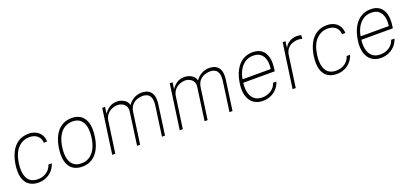

<svg xmlns="http://www.w3.org/2000/svg" viewBox="18 -1302 4443 2087"><g transform="rotate(-20 2239.0 -258.5)"><path d="M226.5 10Q164 10 121 -18.8Q78 -47.5 60.2 -106.8Q42.5 -166 55 -257Q66.5 -338 97.5 -398.8Q128.5 -459.5 179.8 -493.2Q231 -527 302 -527Q345.5 -527 381.2 -510.8Q417 -494.5 439.5 -461.5Q462 -428.5 464.5 -378H425Q424.5 -412 408.2 -437Q392 -462 363.5 -475.5Q335 -489 297 -489Q221.5 -489 165.8 -432.2Q110 -375.5 93.5 -257Q79 -154 112.2 -90.5Q145.5 -27 232 -27Q270 -27 302.5 -40.5Q335 -54 358.2 -79Q381.5 -104 391.5 -138H431Q414.5 -88 382.8 -55Q351 -22 310.5 -6Q270 10 226.5 10Z M731 10Q669 10 626 -19Q583 -48 564.8 -107.2Q546.5 -166.5 558.5 -257Q569 -338 599.2 -398.8Q629.5 -459.5 680 -493.2Q730.5 -527 801 -527Q862.5 -527 904.5 -497.8Q946.5 -468.5 964.5 -408.8Q982.5 -349 970.5 -257Q960 -177 930 -117Q900 -57 850.5 -23.5Q801 10 731 10ZM736 -27Q786 -27 826.8 -52Q867.5 -77 895.2 -128Q923 -179 933 -257Q942 -326.5 930.8 -378.8Q919.5 -431 886.2 -460Q853 -489 796 -489Q745 -489 703.8 -464Q662.5 -439 634.8 -387.5Q607 -336 596.5 -257Q587.5 -188 599 -136.2Q610.5 -84.5 644.5 -55.8Q678.5 -27 736 -27Z M1079.5 0 1152 -517H1184.5L1174 -440Q1196 -474.5 1232.2 -500.8Q1268.5 -527 1324 -527Q1365.5 -527 1403.8 -505Q1442 -483 1451.5 -441Q1479.5 -481.5 1520.8 -504.2Q1562 -527 1610 -527Q1634 -527 1659.8 -520Q1685.5 -513 1706.5 -493.2Q1727.5 -473.5 1736.8 -435.5Q1746 -397.5 1737 -335L1690 0H1655L1701.5 -335Q1710.5 -397.5 1698.5 -430.8Q1686.5 -464 1661.2 -476.5Q1636 -489 1605 -489Q1577.5 -489 1544.8 -478Q1512 -467 1486 -439Q1460 -411 1452.5 -360L1402 0H1367L1419 -376Q1424.5 -414 1409.8 -439Q1395 -464 1369.8 -476.5Q1344.5 -489 1318 -489Q1288 -489 1255.2 -476.2Q1222.5 -463.5 1197.5 -435Q1172.5 -406.5 1166 -360L1115 0Z M1860.5 0 1933 -517H1965.5L1955 -440Q1977 -474.5 2013.2 -500.8Q2049.5 -527 2105 -527Q2146.5 -527 2184.8 -505Q2223 -483 2232.5 -441Q2260.5 -481.5 2301.8 -504.2Q2343 -527 2391 -527Q2415 -527 2440.8 -520Q2466.5 -513 2487.5 -493.2Q2508.5 -473.5 2517.8 -435.5Q2527 -397.5 2518 -335L2471 0H2436L2482.5 -335Q2491.5 -397.5 2479.5 -430.8Q2467.5 -464 2442.2 -476.5Q2417 -489 2386 -489Q2358.5 -489 2325.8 -478Q2293 -467 2267 -439Q2241 -411 2233.5 -360L2183 0H2148L2200 -376Q2205.5 -414 2190.8 -439Q2176 -464 2150.8 -476.5Q2125.5 -489 2099 -489Q2069 -489 2036.2 -476.2Q2003.5 -463.5 1978.5 -435Q1953.5 -406.5 1947 -360L1896 0Z M2823 10Q2760 10 2716.5 -20.8Q2673 -51.5 2654.2 -110.5Q2635.5 -169.5 2647.5 -254Q2659.5 -339.5 2692.5 -400.8Q2725.5 -462 2776.2 -494.5Q2827 -527 2893 -527Q2955 -527 2994.8 -497.5Q3034.5 -468 3050 -412.2Q3065.5 -356.5 3054 -277L3050.5 -249H2686Q2678 -190.5 2689 -140.2Q2700 -90 2734 -59Q2768 -28 2828.5 -28Q2885.5 -28 2930 -57.5Q2974.5 -87 2990 -138H3029Q3012.5 -88 2980.2 -55Q2948 -22 2907 -6Q2866 10 2823 10ZM2692 -287H3017Q3025.5 -344.5 3014.8 -390.2Q3004 -436 2972.5 -462.5Q2941 -489 2887 -489Q2828 -489 2787 -458.8Q2746 -428.5 2722.2 -382Q2698.5 -335.5 2692 -287Z M3166 0 3239 -517H3272L3261.5 -440Q3279 -475 3303.8 -493.8Q3328.5 -512.5 3355.5 -519.8Q3382.5 -527 3405.5 -527Q3420 -527 3434 -524.8Q3448 -522.5 3456 -517L3450.5 -477Q3441.5 -482 3425.5 -484Q3409.5 -486 3399.5 -486Q3377 -486 3345.2 -476Q3313.5 -466 3287 -438.8Q3260.5 -411.5 3253 -360L3202.5 0Z M3676.5 10Q3614 10 3571 -18.8Q3528 -47.5 3510.2 -106.8Q3492.5 -166 3505 -257Q3516.5 -338 3547.5 -398.8Q3578.5 -459.5 3629.8 -493.2Q3681 -527 3752 -527Q3795.5 -527 3831.2 -510.8Q3867 -494.5 3889.5 -461.5Q3912 -428.5 3914.5 -378H3875Q3874.5 -412 3858.2 -437Q3842 -462 3813.5 -475.5Q3785 -489 3747 -489Q3671.5 -489 3615.8 -432.2Q3560 -375.5 3543.5 -257Q3529 -154 3562.2 -90.5Q3595.5 -27 3682 -27Q3720 -27 3752.5 -40.5Q3785 -54 3808.2 -79Q3831.5 -104 3841.5 -138H3881Q3864.5 -88 3832.8 -55Q3801 -22 3760.5 -6Q3720 10 3676.5 10Z M4189 10Q4126 10 4082.5 -20.8Q4039 -51.5 4020.2 -110.5Q4001.5 -169.5 4013.5 -254Q4025.5 -339.5 4058.5 -400.8Q4091.5 -462 4142.2 -494.5Q4193 -527 4259 -527Q4321 -527 4360.8 -497.5Q4400.5 -468 4416 -412.2Q4431.5 -356.5 4420 -277L4416.5 -249H4052Q4044 -190.5 4055 -140.2Q4066 -90 4100 -59Q4134 -28 4194.5 -28Q4251.5 -28 4296 -57.5Q4340.5 -87 4356 -138H4395Q4378.5 -88 4346.2 -55Q4314 -22 4273 -6Q4232 10 4189 10ZM4058 -287H4383Q4391.5 -344.5 4380.8 -390.2Q4370 -436 4338.5 -462.5Q4307 -489 4253 -489Q4194 -489 4153 -458.8Q4112 -428.5 4088.2 -382Q4064.5 -335.5 4058 -287Z"/></g></svg>

Font: Public Sans Thin Thin
Style: Italic
Weight: 250
Italic angle: -8°
Version: Version 2.001